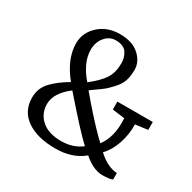

<svg xmlns="http://www.w3.org/2000/svg" viewBox="-131 -687 821 822"><g transform="rotate(30 280.0 -275.5)"><path d="M371 -262V-301H546V-262L485 -254Q486 -203 470 -157Q454 -111 426 -82Q475 -37 522 -35V-3Q508 4 472 4Q427 4 378 -39Q324 6 241 6Q151 6 98.5 -30.5Q46 -67 46 -134Q46 -180 76.5 -212.5Q107 -245 157 -274Q93 -353 93 -429Q93 -482 134 -519.5Q175 -557 237 -557Q299 -557 333 -526Q367 -495 367 -455Q367 -425 359.5 -401.5Q352 -378 330.5 -355Q309 -332 298.5 -323.5Q288 -315 252 -290Q244 -284 240 -281Q315 -191 377 -129L397 -110Q438 -164 432 -254ZM246 -34Q305 -34 346 -66Q300 -108 180 -246Q115 -196 115 -142Q115 -95 149 -64.5Q183 -34 246 -34ZM161 -437Q161 -374 218 -308Q266 -346 285 -376Q304 -406 304 -452Q304 -480 289 -502.5Q274 -525 235 -525Q204 -525 182.5 -499.5Q161 -474 161 -437Z"/></g></svg>

Font: Aikya
Style: Regular
Weight: 400
Designer: Neelakash Kshetrimayum (Latin subset based on Merriweather by Eben Sorkin)
Foundry: Brand New Type
Version: Version 1.00 b005